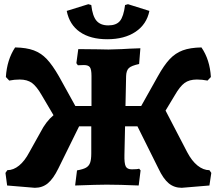

<svg xmlns="http://www.w3.org/2000/svg" viewBox="-20 -880 1032 915"><path d="M987 -56 978 4 846 15Q810 15 784 -6.5Q758 -28 735 -77L635 -278H576L573 -142Q572 -102 579 -87.5Q586 -73 608 -73Q634 -73 643 -76L650 -68L641 4Q549 0 488 0Q446 0 338 4L347 -68Q376 -73 390 -81Q404 -89 409.5 -104.5Q415 -120 415 -149V-278H357L258 -77Q234 -28 208 -6.5Q182 15 146 15L14 4L6 -56L15 -69Q44 -69 71 -91Q98 -113 120 -155L173 -250Q199 -301 235 -331L179 -426Q155 -468 132.5 -484.5Q110 -501 74 -501Q48 -501 24 -496L8 -513Q13 -595 52 -654Q106 -653 141 -640Q176 -627 203 -598.5Q230 -570 261 -516L339 -375H416V-518Q416 -549 408.5 -559.5Q401 -570 380 -570L351 -569L344 -579L353 -646L448 -645Q470 -644 497 -644L561 -646Q588 -648 649 -650L643 -575Q606 -567 594 -555.5Q582 -544 581 -518L578 -375H653L732 -516Q762 -570 789 -598.5Q816 -627 851 -640Q886 -653 940 -654Q980 -596 985 -513L969 -496Q944 -501 918 -501Q882 -501 859.5 -484.5Q837 -468 813 -426L769 -353L872 -155Q894 -113 921.5 -91Q949 -69 978 -69ZM298 -828 401 -860 415 -856Q421 -803 440 -781Q459 -759 496 -759Q534 -759 551.5 -780Q569 -801 576 -856L590 -860L692 -828Q679 -764 626 -728.5Q573 -693 491 -693Q411 -693 361 -727.5Q311 -762 298 -828Z"/></svg>

Font: Alegreya ExtraBold
Style: Regular
Weight: 800
Designer: Juan Pablo del Peral
Foundry: Huerta Tipografica
Version: Version 2.007; ttfautohint (v1.6)